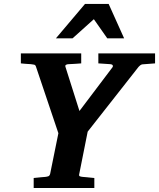

<svg xmlns="http://www.w3.org/2000/svg" viewBox="-20 -937 793 957"><path d="M689 -616.2Q683.6 -615.2 678.5 -611.1Q673.3 -606.9 670.9 -604L417 -280.8L375 -69.8Q372.6 -61 377.4 -58.6Q382.3 -56.2 393.1 -55.2Q401.9 -54.7 411.1 -53.7Q419.4 -52.7 429.4 -51.8Q439.5 -50.8 450.2 -49.8V0H147.9V-49.8Q157.7 -50.8 168 -51.8Q178.2 -52.7 186.5 -53.7Q195.8 -54.7 205.1 -55.2Q214.8 -56.2 221.2 -58.6Q227.5 -61 230 -70.8L271 -272.9L159.2 -605Q156.7 -613.3 149.9 -614.7Q143.1 -616.2 133.8 -617.2Q126.5 -617.2 117.7 -618.2Q110.4 -618.7 101.3 -619.4Q92.3 -620.1 84 -621.1V-670.9H384.8V-621.1Q373.5 -620.1 362.5 -619.4Q351.6 -618.7 342.8 -618.2Q332.5 -617.2 323.2 -617.2Q314.9 -617.2 309.1 -614Q303.2 -610.8 307.1 -601.1L376 -383.8L541 -602.1Q543.9 -606 542 -611.1Q540 -616.2 528.8 -617.2L470.2 -621.1V-670.9H752.9V-621.1ZM514.6 -746.1 447.8 -841.3 341.8 -746.1H258.8L403.8 -917.5H521.5L598.6 -746.1Z"/></svg>

Font: Charis SIL
Style: Bold Italic
Weight: 700
Italic angle: -11°
Foundry: SIL International
Version: Version 4.112